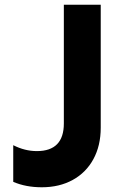

<svg xmlns="http://www.w3.org/2000/svg" viewBox="-20 -785 517 812"><path d="M36 -16V-171Q85 -146 136 -146Q250 -146 250 -263V-765H406V-245Q406 -169 375 -112Q344 -55 287.5 -24Q231 7 157 7Q89 7 36 -16Z"/></svg>

Font: Application
Style: Bold
Weight: 700
Designer: Wei Huang
Foundry: Wei Huang
Version: Version 0.012